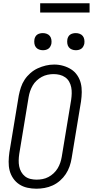

<svg xmlns="http://www.w3.org/2000/svg" viewBox="-20 -1138 564 1166"><path d="M201 8Q173 8 146 2Q119 -4 97 -18.5Q75 -33 60 -55Q45 -77 38.5 -102.5Q32 -128 32.5 -156.5Q33 -185 37 -213L94 -558Q99 -583 107 -607.5Q115 -632 129.5 -654Q144 -676 164.5 -694Q185 -712 209 -723Q233 -734 258 -740Q283 -746 309 -746Q337 -746 363.5 -738.5Q390 -731 412 -717Q434 -703 449 -681Q464 -659 470.5 -633Q477 -607 476.5 -578.5Q476 -550 472 -522L415 -177Q411 -152 402.5 -127.5Q394 -103 379.5 -81Q365 -59 344.5 -41Q324 -23 300 -12Q276 -1 250.5 3.5Q225 8 201 8ZM202 -47Q220 -47 238.5 -50.5Q257 -54 274 -63Q291 -72 305.5 -85.5Q320 -99 330 -115.5Q340 -132 346 -150Q352 -168 355 -186L412 -531Q415 -551 415.5 -570.5Q416 -590 412.5 -608Q409 -626 400 -642Q391 -658 376 -668.5Q361 -679 343 -683.5Q325 -688 305 -688Q287 -688 268.5 -684Q250 -680 233.5 -671Q217 -662 202.5 -648.5Q188 -635 178.5 -618.5Q169 -602 163 -584.5Q157 -567 154 -549L97 -204Q94 -184 93.5 -165Q93 -146 96.5 -128Q100 -110 109 -94Q118 -78 132 -67Q146 -56 164.5 -51.5Q183 -47 202 -47ZM440 -833Q428 -833 416.5 -837.5Q405 -842 398 -851Q391 -860 389 -872.5Q387 -885 389 -898Q390 -906 394.5 -914.5Q399 -923 406.5 -928Q414 -933 423 -935Q432 -937 440 -937Q453 -937 464.5 -932.5Q476 -928 483 -919Q490 -910 492 -897.5Q494 -885 492 -872Q490 -864 485.5 -855.5Q481 -847 473.5 -842Q466 -837 457.5 -835Q449 -833 440 -833ZM240 -833Q228 -833 216.5 -837.5Q205 -842 198 -851Q191 -860 189 -872.5Q187 -885 189 -898Q190 -906 194.5 -914.5Q199 -923 206.5 -928Q214 -933 223 -935Q232 -937 240 -937Q253 -937 264.5 -932.5Q276 -928 283 -919Q290 -910 292 -897.5Q294 -885 292 -872Q290 -864 285.5 -855.5Q281 -847 273.5 -842Q266 -837 257.5 -835Q249 -833 240 -833ZM224 -1062V-1118H524V-1062Z"/></svg>

Font: Iosevka Curly Light Oblique
Style: Regular
Weight: 300
Italic angle: -9°
Monospace: yes
Designer: Belleve Invis
Foundry: Belleve Invis
Version: Version 11.1.0; ttfautohint (v1.8.3)